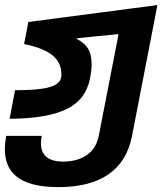

<svg xmlns="http://www.w3.org/2000/svg" viewBox="-26 -559 656 775"><path d="M209.5 196.3C382.3 196.3 480.5 125 506.8 -9.8L609.4 -538.6L88.4 -470.2L71.3 -381.3C178.2 -359.4 221.7 -320.3 221.7 -259.3C221.7 -250 220.7 -245.1 219.2 -240.7C208.5 -208.5 155.3 -194.8 34.7 -194.8L12.7 -79.6C118.2 -80.1 194.8 -94.2 246.6 -120.6C296.9 -146.5 325.2 -185.1 336.9 -240.2C340.3 -256.3 342.8 -275.9 343.3 -283.2C343.8 -291 343.8 -300.8 343.8 -301.3C343.8 -313.5 342.3 -326.7 339.4 -338.9C333.5 -362.3 316.9 -385.3 284.2 -401.4L284.7 -404.3C291.5 -405.3 293.9 -405.3 296.9 -405.8C303.7 -406.2 297.9 -405.8 306.2 -406.7C308.6 -407.2 311.5 -407.2 314.9 -407.7C317.9 -407.7 321.8 -408.2 326.2 -408.7C368.2 -413.6 373.5 -413.6 389.2 -415C419.9 -418 426.8 -418.5 452.6 -421.4L372.6 -10.7C365.7 24.4 349.6 49.8 323.7 67.4C298.3 85 264.2 93.3 229.5 93.3C159.7 93.3 139.2 59.6 139.2 19.5C139.2 10.7 140.1 0.5 142.6 -10.7H-1C-4.4 8.3 -6.3 25.9 -6.3 43C-6.3 129.9 43 196.3 209.5 196.3Z"/></svg>

Font: Hack
Style: Bold Oblique
Weight: 700
Italic angle: -12°
Monospace: yes
Designer: Christopher Simpkins
Foundry: Christopher Simpkins
Version: Version 2.010